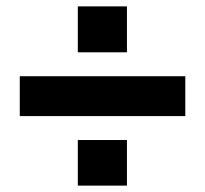

<svg xmlns="http://www.w3.org/2000/svg" viewBox="-20 -637 642 602"><path d="M224 -473V-617H378V-473ZM42 -398H561V-273H42ZM224 -55V-198H378V-55Z"/></svg>

Font: BDO Grotesk ExtraBold
Style: Regular
Weight: 800
Designer: Deni Anggara
Foundry: Lokal Container
Version: Version 2.000